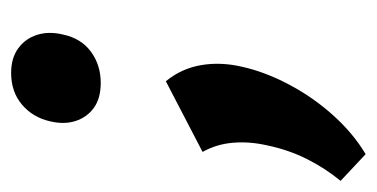

<svg xmlns="http://www.w3.org/2000/svg" viewBox="-209 -273 677 345"><g transform="rotate(-90 129.5 -100.5)"><path d="M25 218 -23 173Q0 145 16.5 112Q33 79 41 40Q48 9 45.5 -20.5Q43 -50 29 -75L156 -141Q179 -113 185 -77.5Q191 -42 182 -4Q173 37 150 80.5Q127 124 94.5 160Q62 196 25 218ZM153 -258Q125 -258 108 -270.5Q91 -283 84.5 -303.5Q78 -324 84 -349Q91 -380 114 -399.5Q137 -419 171 -419Q198 -419 215.5 -406Q233 -393 239.5 -372Q246 -351 240 -326Q233 -293 209 -275.5Q185 -258 153 -258Z"/></g></svg>

Font: Ysabeau Office ExtraBold
Style: Italic
Weight: 800
Italic angle: -12°
Designer: Christian Thalmann (Catharsis Fonts)
Version: Version 2.001;gftools[0.9.30]; featfreeze: tnum,lnum,ss02